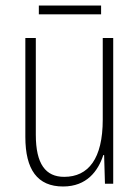

<svg xmlns="http://www.w3.org/2000/svg" viewBox="-20 -667 507 697"><path d="M347 -647H121V-615H347ZM391 -529H353V-233C353 -91 301 -25 213 -25C146 -25 110 -71 110 -178V-529H72V-170C72 -51 116 10 209 10C295 10 336 -46 355 -104H358L361 0H391Z"/></svg>

Font: Noto Sans Sinhala UI Condensed ExtraLight
Style: Regular
Weight: 200
Width: 3
Designer: Jelle Bosma - Monotype Design Team
Foundry: Monotype Imaging Inc.
Version: Version 2.006